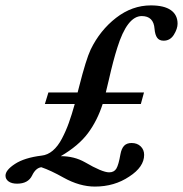

<svg xmlns="http://www.w3.org/2000/svg" viewBox="-77 -666 678 712"><path d="M274.9 25.9Q218.3 25.9 158.7 -7.3Q110.8 -34.2 76.2 -45.9Q55.2 -43 42 -15.1Q27.3 15.1 -13.7 15.1Q-33.7 15.1 -45.2 6.8Q-56.6 -1.5 -56.6 -14.6Q-56.6 -35.2 -21.5 -58.1Q13.7 -81.1 77.1 -88.9Q99.6 -91.3 118.7 -107.4Q137.7 -123.5 152.6 -151.9Q167.5 -180.2 178.2 -210.2Q189 -240.2 200.2 -280.3H89.4L102.5 -323.2H210.9Q214.4 -335.4 216.3 -344.2Q242.2 -446.3 259.3 -482.4Q293.9 -553.7 353.5 -599.9Q413.1 -646 482.4 -646Q531.7 -646 556.6 -628.4Q581.5 -610.8 581.5 -578.1Q581.5 -559.6 567.9 -537.4Q554.2 -515.1 529.8 -515.1Q513.7 -515.1 505.9 -525.9Q498 -536.6 496.1 -559.1Q492.7 -606.4 448.7 -606.4Q394.5 -606.4 357.9 -488.8Q342.8 -441.4 327.1 -372.1Q321.8 -349.1 315.4 -323.2H457L445.3 -280.3H303.7Q283.7 -218.3 249 -171.9Q214.4 -125.5 148.4 -86.9Q198.2 -86.9 237.8 -64.5Q302.2 -26.9 327.6 -26.9Q346.2 -26.9 354.5 -40.8Q362.8 -54.7 369.6 -93.8Q373.5 -115.2 383.3 -125.5Q393.1 -135.7 411.1 -135.7Q431.6 -135.7 444.6 -123.3Q457.5 -110.8 457.5 -91.8Q457.5 -46.9 402.3 -11.2Q347.2 25.9 274.9 25.9Z"/></svg>

Font: Elstob 6pt Medium
Style: Italic
Weight: 500
Italic angle: -20°
Designer: Peter S. Baker
Version: Version 1.015